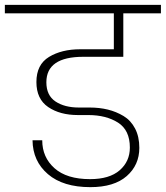

<svg xmlns="http://www.w3.org/2000/svg" viewBox="-52 -760 683 791"><path d="M-32 -705V-740H611V-705H456V-526H291Q139 -526 139 -421Q139 -367 176.5 -342Q214 -317 273 -317H318Q358 -317 392.5 -308.5Q427 -300 457 -282Q487 -264 504.5 -230.5Q522 -197 522 -151Q522 -80 470 -34.5Q418 11 320 11Q208 11 145.5 -42.5Q83 -96 82 -182H122Q122 -112 172.5 -67Q223 -22 319 -22Q399 -22 441 -58.5Q483 -95 483 -152Q483 -224 434 -255Q385 -286 312 -286H269Q195 -286 146.5 -319Q98 -352 98 -422Q98 -494 150 -525.5Q202 -557 278 -557H417V-705Z"/></svg>

Font: Poppins ExtraLight
Style: Regular
Weight: 275
Designer: Ninad Kale (Devanagari), Jonny Pinhorn (Latin)
Foundry: Indian Type Foundry
Version: Version 3.200;PS 1.000;hotconv 16.6.54;makeotf.lib2.5.65590